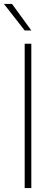

<svg xmlns="http://www.w3.org/2000/svg" viewBox="-25 -964 282 984"><path d="M101.5 0V-740H135.5V0ZM101.5 -808 -5 -944H36.5L135.5 -808Z"/></svg>

Font: Encode Sans SmExp Th
Style: Regular
Weight: 100
Width: 6
Designer: Multiple Designers
Foundry: Impallari Type
Version: Version 3.002; ttfautohint (v1.8.3) -l 8 -r 50 -G 200 -x 14 